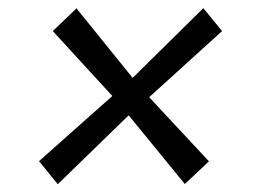

<svg xmlns="http://www.w3.org/2000/svg" viewBox="-20 -564 645 482"><path d="M444 -102 303 -274.5 125 -101.5 78 -159.5 262 -323 112.5 -486 172 -543 313 -368.5 490.5 -543.5 537.5 -486 354.5 -320 504.5 -159Z"/></svg>

Font: Merriweather
Style: Italic
Weight: 400
Italic angle: -7.8°
Designer: Eben Sorkin
Foundry: Eben Sorkin
Version: Version 2.100